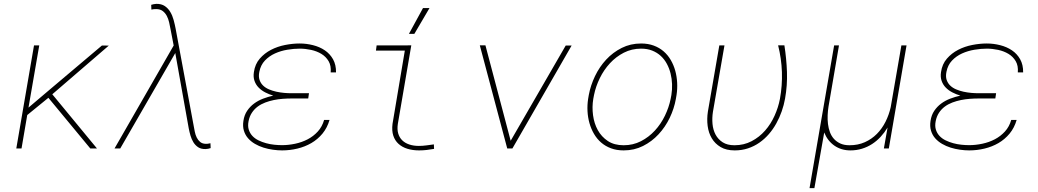

<svg xmlns="http://www.w3.org/2000/svg" viewBox="-20 -761 5322 984"><path d="M228 -259.8 119.6 -171.4 90.3 0H63.5L154.3 -528.3H181.2L126 -209.5L226.1 -294.4L502.4 -527.8L537.6 -527.3L248 -277.8L477.1 0H442.9Z M780.8 -741.2Q807.1 -741.7 824.5 -730Q841.8 -718.3 852.8 -699.7Q863.8 -681.2 869.9 -658.4Q876 -635.7 879.9 -615.2L972.7 -115.7Q975.1 -102.1 978.3 -86.2Q981.4 -70.3 988 -56.6Q994.6 -43 1005.6 -33.7Q1016.6 -24.4 1034.2 -23.9Q1040.5 -23.4 1046.6 -24.7Q1052.7 -25.9 1058.6 -26.9L1059.6 -2Q1052.7 0 1046.4 1.5Q1040 2.9 1033.2 2.9Q1010.7 3.4 995.8 -6.3Q981 -16.1 971.4 -31.5Q961.9 -46.9 956.3 -65.9Q950.7 -85 947.3 -103L880.4 -477.5L878.4 -489.3L596.2 0H566.9L870.1 -527.8L854 -611.3Q851.1 -627.9 846.9 -646Q842.8 -664.1 835 -679.2Q827.1 -694.3 814.2 -704.3Q801.3 -714.4 780.3 -714.4Q773.9 -714.8 767.8 -713.9Q761.7 -712.9 755.9 -711.9L754.9 -736.3Q761.2 -738.3 767.6 -739.5Q773.9 -740.7 780.8 -741.2Z M1227.5 -141.6Q1231.9 -171.4 1246.6 -193.1Q1261.2 -214.8 1282 -230.2Q1302.7 -245.6 1328.4 -255.4Q1354 -265.1 1380.4 -271Q1358.9 -277.3 1339.1 -287.6Q1319.3 -297.9 1305.2 -312.5Q1291 -327.1 1284.2 -346.9Q1277.3 -366.7 1281.2 -391.6Q1287.1 -432.6 1311.3 -460.4Q1335.4 -488.3 1368.9 -505.6Q1402.3 -522.9 1441.2 -530.5Q1480 -538.1 1515.6 -538.1Q1550.3 -538.1 1584.2 -529.5Q1618.2 -521 1644.5 -503.2Q1670.9 -485.4 1686.8 -457.3Q1702.6 -429.2 1702.1 -390.1H1674.8Q1677.7 -424.3 1664.1 -447.5Q1650.4 -470.7 1627 -484.9Q1603.5 -499 1574 -505.4Q1544.4 -511.7 1516.1 -511.7Q1485.8 -511.7 1452.4 -506.1Q1418.9 -500.5 1389.2 -487.1Q1359.4 -473.6 1337.6 -450.7Q1315.9 -427.7 1309.1 -393.1Q1304.2 -369.1 1310.1 -351.8Q1315.9 -334.5 1328.4 -322.5Q1340.8 -310.5 1358.6 -303Q1376.5 -295.4 1396.5 -291Q1416.5 -286.6 1436.5 -284.9Q1456.5 -283.2 1473.6 -283.2H1563.5L1559.6 -256.3H1473.6Q1452.6 -256.3 1429.4 -254.6Q1406.2 -252.9 1383.5 -248.3Q1360.8 -243.7 1339.4 -235.6Q1317.9 -227.5 1300.5 -214.6Q1283.2 -201.7 1271 -183.3Q1258.8 -165 1253.9 -140.1Q1249 -115.2 1254.9 -96.7Q1260.7 -78.1 1273.4 -64.5Q1286.1 -50.8 1304.7 -41.7Q1323.2 -32.7 1343.8 -27.1Q1364.3 -21.5 1385.5 -19.3Q1406.7 -17.1 1425.3 -17.1Q1458.5 -17.1 1492.9 -24.4Q1527.3 -31.7 1556.9 -47.1Q1586.4 -62.5 1608.9 -87.2Q1631.3 -111.8 1641.1 -146.5H1668.9Q1657.2 -106 1632.8 -76.4Q1608.4 -46.9 1575.7 -27.8Q1543 -8.8 1504.2 0.5Q1465.3 9.8 1425.8 9.8Q1403.3 9.8 1378.7 6.3Q1354 2.9 1330.6 -4.4Q1307.1 -11.7 1286.6 -23.7Q1266.1 -35.6 1251.5 -52.2Q1236.8 -68.8 1230 -91.1Q1223.1 -113.3 1227.5 -141.6Z M1910.2 -528.3H2057.6L2087.9 -528.8L2019 -126.5Q2014.6 -98.1 2020.8 -77.1Q2026.9 -56.2 2041.3 -42Q2055.7 -27.8 2077.6 -20.5Q2099.6 -13.2 2126.5 -13.2Q2146 -13.2 2165.3 -15.9Q2184.6 -18.6 2203.6 -21L2204.6 2Q2185.5 5.4 2166.5 7.6Q2147.5 9.8 2127.9 9.8Q2095.2 9.8 2068.1 1.5Q2041 -6.8 2022.5 -23.7Q2003.9 -40.5 1995.6 -65.9Q1987.3 -91.3 1991.7 -126.5L2054.7 -501.5H1906.7ZM2147.9 -719.7H2181.2L2103.5 -587.4H2075.7Z M2597.2 -39.6 2879.4 -527.8H2909.7L2606 0H2579.6L2439 -528.8H2467.8Z M2997.6 -274.4Q3006.8 -323.7 3029.5 -371.1Q3052.2 -418.5 3086.7 -455.6Q3121.1 -492.7 3166.3 -515.4Q3211.4 -538.1 3265.6 -538.1Q3301.8 -538.1 3330.6 -527.3Q3359.4 -516.6 3381.1 -497.8Q3402.8 -479 3417.7 -453.4Q3432.6 -427.7 3440.7 -398.4Q3448.7 -369.1 3450.4 -337.4Q3452.1 -305.7 3447.3 -274.4L3443.8 -253.9Q3435.1 -204.6 3412.4 -157.2Q3389.6 -109.9 3355.2 -72.8Q3320.8 -35.6 3275.6 -12.9Q3230.5 9.8 3176.3 9.8Q3140.1 9.8 3111.3 -1Q3082.5 -11.7 3060.8 -30.5Q3039.1 -49.3 3024.2 -75Q3009.3 -100.6 3001 -129.9Q2992.7 -159.2 2991 -190.9Q2989.3 -222.7 2994.1 -253.9ZM3020.5 -253.9Q3013.7 -212.9 3019.3 -170.7Q3024.9 -128.4 3043.7 -94.2Q3062.5 -60.1 3095.2 -38.3Q3127.9 -16.6 3176.3 -16.6Q3224.6 -16.6 3264.9 -37.4Q3305.2 -58.1 3336.2 -91.8Q3367.2 -125.5 3387.7 -168Q3408.2 -210.4 3417 -253.9L3420.9 -274.4Q3425.3 -301.8 3424.3 -329.8Q3423.3 -357.9 3416.7 -384.3Q3410.2 -410.6 3397.7 -433.8Q3385.3 -457 3366.5 -474.4Q3347.7 -491.7 3322.5 -501.7Q3297.4 -511.7 3265.6 -511.7Q3217.8 -511.7 3177.2 -491Q3136.7 -470.2 3105.7 -436.5Q3074.7 -402.8 3054 -360.4Q3033.2 -317.9 3024.4 -274.4Z M3692.9 -528.3 3633.8 -188Q3628.9 -156.7 3631.6 -126.2Q3634.3 -95.7 3647.2 -71.3Q3660.2 -46.9 3683.8 -31.7Q3707.5 -16.6 3744.1 -16.6Q3792.5 -16.6 3832 -37.4Q3871.6 -58.1 3901.1 -91.8Q3930.7 -125.5 3949.7 -168Q3968.8 -210.4 3977.1 -253.9Q3989.7 -322.3 3987.3 -391.8Q3984.9 -461.4 3967.8 -528.8H4000Q4010.7 -460.4 4013.2 -392.1Q4015.6 -323.7 4003.4 -255.4Q3997.6 -222.7 3986.3 -190.4Q3975.1 -158.2 3958.7 -128.7Q3942.4 -99.1 3920.7 -74Q3898.9 -48.8 3872.1 -30Q3845.2 -11.2 3813.5 -0.7Q3781.7 9.8 3745.6 9.8Q3702.1 9.8 3673.3 -7.3Q3644.5 -24.4 3627.9 -52.2Q3611.3 -80.1 3606.7 -115.7Q3602.1 -151.4 3607.9 -189L3666.5 -528.3Z M4279.8 -528.3 4226.1 -214.8Q4222.7 -193.4 4221.7 -170.4Q4220.7 -147.5 4223.4 -125.5Q4226.1 -103.5 4233.4 -83.7Q4240.7 -64 4253.9 -49.3Q4267.1 -34.7 4286.6 -25.6Q4306.2 -16.6 4334 -16.6Q4377 -16.6 4412.1 -32.2Q4447.3 -47.9 4473.9 -74.7Q4500.5 -101.6 4518.3 -137Q4536.1 -172.4 4544.9 -211.9L4599.6 -528.3H4626L4535.2 0H4509.8L4528.8 -107.4Q4513.2 -81.5 4493.2 -59.8Q4473.1 -38.1 4449.2 -22.7Q4425.3 -7.3 4397.5 1.2Q4369.6 9.8 4338.4 9.8Q4291.5 9.8 4256.3 -14.6Q4221.2 -39.1 4204.1 -82L4153.8 203.1H4128.9L4254.9 -528.3Z M4749 -141.6Q4753.4 -171.4 4768.1 -193.1Q4782.7 -214.8 4803.5 -230.2Q4824.2 -245.6 4849.9 -255.4Q4875.5 -265.1 4901.9 -271Q4880.4 -277.3 4860.6 -287.6Q4840.8 -297.9 4826.7 -312.5Q4812.5 -327.1 4805.7 -346.9Q4798.8 -366.7 4802.7 -391.6Q4808.6 -432.6 4832.8 -460.4Q4856.9 -488.3 4890.4 -505.6Q4923.8 -522.9 4962.6 -530.5Q5001.5 -538.1 5037.1 -538.1Q5071.8 -538.1 5105.7 -529.5Q5139.6 -521 5166 -503.2Q5192.4 -485.4 5208.3 -457.3Q5224.1 -429.2 5223.6 -390.1H5196.3Q5199.2 -424.3 5185.5 -447.5Q5171.9 -470.7 5148.4 -484.9Q5125 -499 5095.5 -505.4Q5065.9 -511.7 5037.6 -511.7Q5007.3 -511.7 4973.9 -506.1Q4940.4 -500.5 4910.6 -487.1Q4880.9 -473.6 4859.1 -450.7Q4837.4 -427.7 4830.6 -393.1Q4825.7 -369.1 4831.5 -351.8Q4837.4 -334.5 4849.9 -322.5Q4862.3 -310.5 4880.1 -303Q4897.9 -295.4 4918 -291Q4938 -286.6 4958 -284.9Q4978 -283.2 4995.1 -283.2H5085L5081.1 -256.3H4995.1Q4974.1 -256.3 4950.9 -254.6Q4927.7 -252.9 4905 -248.3Q4882.3 -243.7 4860.8 -235.6Q4839.4 -227.5 4822 -214.6Q4804.7 -201.7 4792.5 -183.3Q4780.3 -165 4775.4 -140.1Q4770.5 -115.2 4776.4 -96.7Q4782.2 -78.1 4794.9 -64.5Q4807.6 -50.8 4826.2 -41.7Q4844.7 -32.7 4865.2 -27.1Q4885.7 -21.5 4907 -19.3Q4928.2 -17.1 4946.8 -17.1Q4980 -17.1 5014.4 -24.4Q5048.8 -31.7 5078.4 -47.1Q5107.9 -62.5 5130.4 -87.2Q5152.8 -111.8 5162.6 -146.5H5190.4Q5178.7 -106 5154.3 -76.4Q5129.9 -46.9 5097.2 -27.8Q5064.5 -8.8 5025.6 0.5Q4986.8 9.8 4947.3 9.8Q4924.8 9.8 4900.1 6.3Q4875.5 2.9 4852.1 -4.4Q4828.6 -11.7 4808.1 -23.7Q4787.6 -35.6 4772.9 -52.2Q4758.3 -68.8 4751.5 -91.1Q4744.6 -113.3 4749 -141.6Z"/></svg>

Font: Roboto Mono Thin
Style: Italic
Weight: 250
Designer: Google
Version: Version 2.000985; 2015; ttfautohint (v1.3)